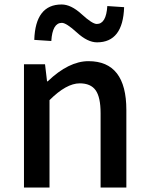

<svg xmlns="http://www.w3.org/2000/svg" viewBox="-20 -837 664 857"><path d="M87 -550H181L190 -474H193Q287 -564 375 -564Q544 -564 544 -346V0H429V-332Q429 -403 407 -434Q385 -465 336 -465Q276 -465 201 -390V0H87ZM323 -692Q276 -735 256 -735Q214 -735 209 -654L133 -659Q138 -817 255 -817Q297 -817 344 -774Q392 -730 412 -730Q454 -730 459 -810L534 -805Q529 -648 413 -648Q371 -648 323 -692Z"/></svg>

Font: Noto Sans S Chinese Medium
Style: Regular
Weight: 500
Designer: Ryoko NISHIZUKA  (kana & ideographs); Paul D. Hunt (Latin, Greek & Cyrillic); Wenlong ZHANG  (bopomofo); Sandoll Communi
Foundry: Adobe Systems Incorporated
Version: Version 1.000;PS 1;hotconv 1.0.78;makeotf.lib2.5.61930